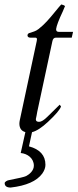

<svg xmlns="http://www.w3.org/2000/svg" viewBox="-20 -582 348 862"><path d="M132 162C132 184.3 111.6 201.2 97 208.5C89.7 212.2 63.7 218.3 19 227C12.5 227.8 1 234.4 1 240C1 253.3 10 260 28 260C98 252 145.3 231 170 197C179.3 183.7 184 170.7 184 158C184 116 159.3 88.3 110 75L123.8 11.4C143.6 6.5 167.5 -8.9 195.5 -35C229.8 -67 249.3 -90 254 -104L248 -112L193 -58C177.7 -42.7 165.2 -35 155.5 -35C145.8 -35 141 -38.7 141 -46V-48C141 -48.7 141.3 -50.2 142 -52.5C144.3 -60.5 144.9 -68.7 147 -79L215 -396C217 -407.3 222.3 -413 231 -413H302L308 -439H244C236 -439 232 -442.7 232 -450V-452C234 -466.7 244 -493 262 -531C266 -540.3 269.3 -548.3 272 -555C268 -558.3 262.3 -560.7 255 -562C251 -558 240.8 -546 224.5 -526C201 -497.2 180.4 -473 153.5 -452C138.1 -440 128.8 -439.9 111 -433.5C100.4 -429.7 99.9 -413 116 -413H138C143.3 -413 146 -410.7 146 -406C146 -404 145.7 -401.3 145 -398L69 -43C67.7 -37 67 -31.3 67 -26C67.5 -5.8 76.5 6.5 93.9 11.1L73 105C103.1 107.7 132 128.3 132 162Z"/></svg>

Font: fbb
Style: Italic
Weight: 400
Italic angle: -12°
Designer: David J. Perry, Michael Sharpe
Version: Version 0.991